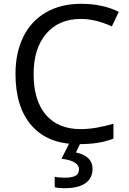

<svg xmlns="http://www.w3.org/2000/svg" viewBox="-20 -744 672 1004"><path d="M402.8 -645Q287.6 -645 221.7 -567.9Q155.8 -490.7 155.8 -356.9Q155.8 -218.8 219.7 -143.8Q283.7 -68.8 401.9 -68.8Q478 -68.8 573.2 -97.2V-19Q527.8 -2.4 485.8 3.7Q443.8 9.8 389.2 9.8Q231.4 9.8 146.2 -86.2Q61 -182.1 61 -357.9Q61 -468.3 101.8 -551.3Q142.6 -634.3 220.5 -679.2Q298.3 -724.1 403.8 -724.1Q517.1 -724.1 601.1 -682.1L564.9 -606Q479.5 -645 402.8 -645ZM463.9 139.2Q463.9 187.5 427 213.9Q390.1 240.2 315.9 240.2Q284.2 240.2 266.1 234.9V180.2Q283.7 185.1 318.8 185.1Q355.5 185.1 374.3 175.5Q393.1 166 393.1 141.1Q393.1 97.7 301.8 85.9L344.7 0H402.8L377 53.2Q463.9 71.8 463.9 139.2Z"/></svg>

Font: Noto Sans Historic
Style: Regular
Weight: 400
Designer: Monotype Design Team
Foundry: Monotype Imaging Inc.
Version: Version 0.71 uh